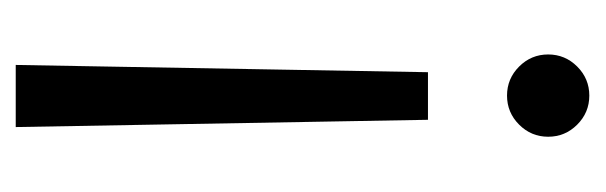

<svg xmlns="http://www.w3.org/2000/svg" viewBox="-276 -266 751 238"><g transform="rotate(90 99.0 -147.5)"><path d="M129 -303 138 208H61L70 -303ZM99 -503Q120 -503 135 -488Q150 -473 150 -452Q150 -431 135 -416Q120 -401 99 -401Q78 -401 63 -416Q48 -431 48 -452Q48 -473 63 -488Q78 -503 99 -503Z"/></g></svg>

Font: Red Hat Display VF
Style: Regular
Weight: 300
Designer: Pentagram, MCKL
Foundry: Pentagram, MCKL
Version: Version 1.023